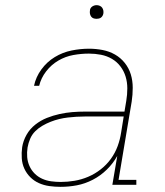

<svg xmlns="http://www.w3.org/2000/svg" viewBox="-20 -717 640 745"><path d="M215 8Q215 8 215 8Q215 8 215 8Q193 8 171.5 5Q150 2 131 -6.5Q112 -15 97.5 -29.5Q83 -44 74.5 -62.5Q66 -81 64.5 -102.5Q63 -124 66 -146Q70 -171 83 -194Q96 -217 117 -233.5Q138 -250 162 -259.5Q186 -269 211 -274.5Q236 -280 260.5 -282Q285 -284 310 -284H463L470 -326Q474 -350 474 -374Q474 -398 467.5 -419.5Q461 -441 447.5 -459Q434 -477 414.5 -488.5Q395 -500 372 -504.5Q349 -509 325 -509Q295 -509 264.5 -503.5Q234 -498 206.5 -482Q179 -466 159 -440Q139 -414 132 -384H112Q119 -418 140.5 -447.5Q162 -477 192.5 -495.5Q223 -514 257.5 -521Q292 -528 325 -528Q352 -528 378 -523Q404 -518 426 -505.5Q448 -493 464 -473Q480 -453 487.5 -428.5Q495 -404 495 -376.5Q495 -349 491 -323L440 -19H509V0H416L435 -112Q419 -83 394.5 -59Q370 -35 340 -19.5Q310 -4 278.5 2Q247 8 215 8ZM216 -11Q242 -11 269 -15.5Q296 -20 322 -31Q348 -42 371 -60Q394 -78 410.5 -101Q427 -124 436.5 -150Q446 -176 450 -203L460 -265H310Q293 -265 276.5 -264Q260 -263 243 -261Q226 -259 209.5 -255Q193 -251 176.5 -244.5Q160 -238 144.5 -229Q129 -220 116.5 -207.5Q104 -195 97 -178.5Q90 -162 87 -145Q84 -126 85.5 -107.5Q87 -89 94.5 -72.5Q102 -56 114.5 -43.5Q127 -31 143.5 -23.5Q160 -16 178.5 -13.5Q197 -11 216 -11ZM355 -644Q348 -644 342.5 -646Q337 -648 333.5 -653Q330 -658 329 -664Q328 -670 329 -676Q329 -681 331.5 -685Q334 -689 337.5 -691.5Q341 -694 345.5 -695.5Q350 -697 355 -697Q361 -697 367 -694.5Q373 -692 376.5 -687Q380 -682 381 -676Q382 -670 381 -664Q380 -659 377.5 -655Q375 -651 371.5 -648.5Q368 -646 363.5 -645Q359 -644 355 -644Z"/></svg>

Font: Iosevka Etoile Thin Oblique
Style: Regular
Weight: 100
Italic angle: -9°
Designer: Belleve Invis
Foundry: Belleve Invis
Version: Version 15.5.2; ttfautohint (v1.8.4)